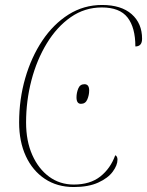

<svg xmlns="http://www.w3.org/2000/svg" viewBox="-20 -743 592 773"><path d="M277 10Q210 10 160.5 -23Q111 -56 84 -114.5Q57 -173 57 -250Q57 -343 81.5 -428Q106 -513 150.5 -579.5Q195 -646 256 -684.5Q317 -723 391 -723Q468 -723 510 -686Q552 -649 552 -587Q552 -556 525 -556Q525 -632 493.5 -672.5Q462 -713 390 -713Q321 -713 265 -674Q209 -635 168.5 -568.5Q128 -502 106.5 -419.5Q85 -337 85 -250Q85 -175 110 -119Q135 -63 178 -31.5Q221 0 277 0Q343 0 384 -32.5Q425 -65 444 -118Q453 -114 453 -100Q453 -78 434 -52Q415 -26 375.5 -8Q336 10 277 10ZM306 -325Q288 -325 288 -351Q288 -369 295 -386.5Q302 -404 320 -404Q339 -404 339 -379Q339 -360 331.5 -342.5Q324 -325 306 -325Z"/></svg>

Font: Noto Serif Display SemiCondensed Thin
Style: Italic
Weight: 100
Width: 4
Italic angle: -12°
Designer: Monotype Design Team
Foundry: Monotype Imaging Inc.
Version: Version 2.009